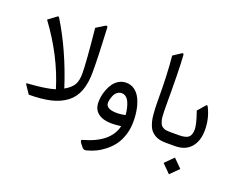

<svg xmlns="http://www.w3.org/2000/svg" viewBox="-142 -940 1798 1459"><g transform="rotate(20 757.0 -210.5)"><path d="M293.9 -96.2Q220.7 -338.9 49.8 -570.8L115.7 -620.1Q124.5 -626.5 129.9 -617.2Q261.7 -403.3 352.1 -123.5Q402.3 -151.9 422.1 -185.1Q441.9 -218.3 441.9 -275.4Q441.9 -367.7 414.6 -637.2L481 -678.2Q499 -689.5 500.5 -668.9Q512.2 -445.3 512.2 -314.5Q512.2 -224.1 488 -161.1Q463.9 -98.1 413.1 -59.8Q362.3 -21.5 289.3 -4.4Q216.3 12.7 113.8 12.7L70.3 -52.2Q63 -63.5 71.8 -63.5Q223.1 -73.7 293.9 -96.2Z M856 -2.4Q808.1 3.4 779.3 3.4Q710.9 3.4 670.9 -26.6Q630.9 -56.6 630.9 -116.7Q630.9 -139.6 635.5 -165.8Q640.1 -191.9 651.6 -220.9Q663.1 -250 679.7 -272.9Q696.3 -295.9 722.4 -311Q748.5 -326.2 780.3 -326.2Q818.4 -326.2 847.9 -305.2Q877.4 -284.2 895.5 -247.8Q913.6 -211.4 922.6 -165.3Q931.6 -119.1 931.6 -66.4Q931.6 -7.8 915.3 42.7Q898.9 93.3 872.8 128.4Q846.7 163.6 811.3 191.4Q775.9 219.2 741 235.6Q706.1 252 669.4 261.2Q649.9 266.6 635.7 250L615.7 224.6Q597.7 200.7 614.3 196.3Q823.2 139.2 856 -2.4ZM700.7 -135.7Q700.7 -85 792.5 -85Q824.7 -85 858.9 -93.3Q856.4 -121.1 851.1 -145.3Q845.7 -169.4 836.2 -191.7Q826.7 -213.9 811 -226.8Q795.4 -239.7 775.4 -239.7Q754.4 -239.7 738.5 -226.8Q722.7 -213.9 715.1 -195.3Q707.5 -176.8 704.1 -161.4Q700.7 -146 700.7 -135.7Z M1123.5 -269.5Q1123.5 -240.2 1124 -220.9Q1124.5 -201.7 1126 -181.6Q1127.4 -161.6 1130.4 -149.7Q1133.3 -137.7 1138.4 -126Q1143.6 -114.3 1150.4 -107.9Q1157.2 -101.6 1167.5 -96.4Q1177.7 -91.3 1190.9 -89.6Q1204.1 -87.9 1221.2 -87.9H1235.4Q1247.1 -87.9 1247.1 -49.8V-37.6Q1247.1 0 1235.4 0H1218.8Q1190.4 0 1167.5 -4.9Q1144.5 -9.8 1127.7 -20.5Q1110.8 -31.2 1098.1 -44.4Q1085.4 -57.6 1077.1 -77.9Q1068.8 -98.1 1063.7 -118.4Q1058.6 -138.7 1055.9 -167.7Q1053.2 -196.8 1052.2 -222.7Q1051.3 -248.5 1051.3 -284.7Q1051.3 -491.7 1036.6 -639.2L1101.1 -681.6Q1114.3 -690.4 1115.7 -667.5Q1123.5 -563 1123.5 -269.5Z M1230 0Q1203.1 0 1203.1 -37.6V-49.8Q1203.1 -87.9 1230 -87.9H1290Q1347.7 -87.9 1368.9 -106.9Q1390.1 -126 1390.1 -168.9Q1390.1 -212.4 1355 -310.5L1409.2 -373Q1416.5 -381.8 1426.3 -360.8Q1464.4 -282.2 1464.4 -192.4Q1464.4 -102.5 1419.4 -51.3Q1374.5 0 1291.5 0ZM1321.8 82 1389.2 149.4 1321.8 216.8 1254.4 149.4Z"/></g></svg>

Font: Sahel FD
Style: FD
Weight: 400
Foundry: Saber Rastikerdar (saber.rastikerdar@gmail.com)
Version: Version 3.3.1